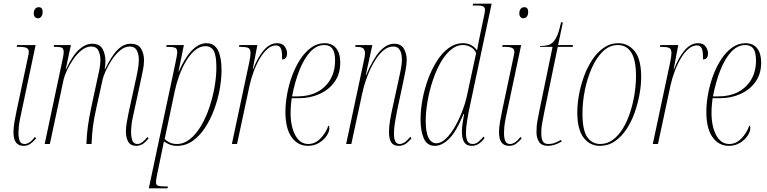

<svg xmlns="http://www.w3.org/2000/svg" viewBox="-20 -780 4154 1040"><path d="M185 -681Q176 -681 169.5 -687.5Q163 -694 163 -708Q163 -722 170 -731.5Q177 -741 190 -741Q211 -741 211 -715Q211 -700 204 -690.5Q197 -681 185 -681ZM108 10Q53 10 53 -63Q53 -89 58.5 -121Q64 -153 70 -181L133 -478Q136 -492 136 -500Q136 -513 125.5 -519.5Q115 -526 85 -526H70L73 -536H173L89 -139Q83 -109 81.5 -90Q80 -71 80 -60Q80 -32 87 -16Q94 0 113 0Q140 0 169 -38L176 -31Q160 -12 144.5 -1Q129 10 108 10Z M718 10Q687 10 674.5 -12.5Q662 -35 662 -67Q662 -94 668 -124.5Q674 -155 678 -176L712 -332Q720 -366 726 -398.5Q732 -431 732 -457Q732 -486 721 -507Q710 -528 683 -528Q655 -528 630 -506.5Q605 -485 585 -454.5Q565 -424 552 -394.5Q539 -365 536 -350L502 -196Q489 -138 483.5 -95.5Q478 -53 476 0H448Q450 -52 456 -96Q462 -140 474 -197L503 -332Q511 -367 517.5 -398.5Q524 -430 524 -456Q524 -482 513.5 -505Q503 -528 474 -528Q447 -528 422 -508Q397 -488 376.5 -458Q356 -428 342.5 -398.5Q329 -369 325 -351L250 0H222L318 -453Q321 -467 323 -478.5Q325 -490 325 -497Q325 -515 316.5 -520.5Q308 -526 282 -526H271L273 -536H364L336 -405H338Q373 -480 408 -511.5Q443 -543 479 -543Q520 -543 535.5 -515Q551 -487 551 -447Q551 -437 550 -426.5Q549 -416 547 -405H549Q586 -481 618.5 -512Q651 -543 687 -543Q729 -543 744.5 -516Q760 -489 760 -455Q760 -426 752.5 -392Q745 -358 740 -332L698 -138Q694 -120 692 -100Q690 -80 690 -66Q690 -40 696.5 -20Q703 0 725 0Q748 0 779 -38L785 -31Q766 -7 750.5 1.5Q735 10 718 10Z M928 -428Q933 -453 936.5 -470.5Q940 -488 940 -498Q940 -517 928 -521.5Q916 -526 890 -526H880L883 -536H976L947 -393H949Q967 -435 990 -470Q1013 -505 1040.5 -525.5Q1068 -546 1098 -546Q1142 -546 1161 -507Q1180 -468 1180 -400Q1180 -352 1170 -296.5Q1160 -241 1140 -187Q1120 -133 1091 -88.5Q1062 -44 1024 -17Q986 10 939 10Q916 10 899 3Q882 -4 868 -14Q864 5 862 15Q860 25 858 35L829 175Q827 186 826 194Q825 202 825 207Q825 223 837 226.5Q849 230 877 230H890L887 240H786ZM938 0Q976 0 1009 -26.5Q1042 -53 1068.5 -97.5Q1095 -142 1113.5 -196.5Q1132 -251 1142 -308Q1152 -365 1152 -415Q1152 -480 1137.5 -505Q1123 -530 1093 -530Q1063 -530 1036 -507.5Q1009 -485 987.5 -448.5Q966 -412 950.5 -369.5Q935 -327 927 -288L872 -27Q879 -19 896 -9.5Q913 0 938 0Z M1330 -442Q1334 -460 1335.5 -473Q1337 -486 1337 -493Q1337 -515 1324.5 -520.5Q1312 -526 1287 -526H1274L1277 -536H1374L1349 -405H1351Q1375 -468 1408 -507Q1441 -546 1481 -546Q1510 -546 1522.5 -528Q1535 -510 1535 -490Q1535 -476 1528.5 -467Q1522 -458 1508 -458V-470Q1508 -508 1499.5 -521Q1491 -534 1475 -534Q1451 -534 1428.5 -514.5Q1406 -495 1387 -462.5Q1368 -430 1354 -392Q1340 -354 1332 -318L1264 0H1236Z M1648 10Q1593 10 1559.5 -37Q1526 -84 1526 -174Q1526 -220 1535.5 -271.5Q1545 -323 1563 -371.5Q1581 -420 1607 -459.5Q1633 -499 1666 -522.5Q1699 -546 1738 -546Q1779 -546 1801 -518.5Q1823 -491 1823 -441Q1823 -380 1792.5 -337Q1762 -294 1711 -271Q1660 -248 1598 -248H1560Q1559 -242 1556.5 -218Q1554 -194 1554 -169Q1554 -95 1579.5 -47.5Q1605 0 1650 0Q1687 0 1716 -30Q1745 -60 1759 -100Q1761 -99 1762.5 -96Q1764 -93 1764 -85Q1764 -66 1749 -44Q1734 -22 1708 -6Q1682 10 1648 10ZM1594 -258Q1652 -258 1697 -281Q1742 -304 1768.5 -348Q1795 -392 1795 -453Q1795 -497 1780.5 -516.5Q1766 -536 1737 -536Q1695 -536 1661 -499.5Q1627 -463 1602 -400Q1577 -337 1562 -258Z M2140 10Q2111 10 2099 -9Q2087 -28 2087 -64Q2087 -92 2092.5 -126Q2098 -160 2107 -200L2138 -342Q2142 -361 2149.5 -396Q2157 -431 2157 -459Q2157 -473 2153.5 -489Q2150 -505 2140 -516.5Q2130 -528 2109 -528Q2082 -528 2056.5 -506.5Q2031 -485 2009 -448.5Q1987 -412 1970 -367.5Q1953 -323 1943 -278L1883 0H1855L1949 -442Q1953 -460 1955 -471Q1957 -482 1957 -489Q1957 -509 1948 -517.5Q1939 -526 1913 -526H1904L1906 -536H1997L1961 -373H1963Q2001 -463 2038 -503Q2075 -543 2115 -543Q2152 -543 2167.5 -516.5Q2183 -490 2183 -456Q2183 -431 2176.5 -397Q2170 -363 2162 -326L2132 -186Q2125 -151 2119.5 -118Q2114 -85 2114 -57Q2114 -29 2121 -14.5Q2128 0 2145 0Q2156 0 2169.5 -7.5Q2183 -15 2202 -39L2209 -31Q2188 -6 2172.5 2Q2157 10 2140 10Z M2336 10Q2293 10 2275.5 -30.5Q2258 -71 2258 -132Q2258 -184 2268.5 -241Q2279 -298 2299 -352Q2319 -406 2347 -450Q2375 -494 2410.5 -520Q2446 -546 2488 -546Q2514 -546 2532.5 -535.5Q2551 -525 2564 -507Q2568 -530 2573 -555Q2578 -580 2581 -594L2603 -699Q2605 -708 2606 -715Q2607 -722 2607 -726Q2607 -737 2599.5 -743.5Q2592 -750 2569 -750H2540L2543 -760H2643L2524 -200Q2517 -168 2510.5 -128Q2504 -88 2504 -62Q2504 -27 2513.5 -13.5Q2523 0 2540 0Q2556 0 2569.5 -10.5Q2583 -21 2599 -40L2605 -33Q2592 -14 2574.5 -2Q2557 10 2535 10Q2507 10 2494.5 -9.5Q2482 -29 2482 -67Q2482 -87 2485.5 -110.5Q2489 -134 2494 -163H2491Q2451 -65 2412 -27.5Q2373 10 2336 10ZM2343 -4Q2370 -4 2396.5 -30Q2423 -56 2445.5 -96Q2468 -136 2484 -178Q2500 -220 2507 -251L2559 -492Q2550 -514 2530 -525Q2510 -536 2488 -536Q2452 -536 2420.5 -509Q2389 -482 2364.5 -437.5Q2340 -393 2322.5 -339Q2305 -285 2295.5 -229Q2286 -173 2286 -125Q2286 -62 2301.5 -33Q2317 -4 2343 -4Z M2815 -681Q2806 -681 2799.5 -687.5Q2793 -694 2793 -708Q2793 -722 2800 -731.5Q2807 -741 2820 -741Q2841 -741 2841 -715Q2841 -700 2834 -690.5Q2827 -681 2815 -681ZM2738 10Q2683 10 2683 -63Q2683 -89 2688.5 -121Q2694 -153 2700 -181L2763 -478Q2766 -492 2766 -500Q2766 -513 2755.5 -519.5Q2745 -526 2715 -526H2700L2703 -536H2803L2719 -139Q2713 -109 2711.5 -90Q2710 -71 2710 -60Q2710 -32 2717 -16Q2724 0 2743 0Q2770 0 2799 -38L2806 -31Q2790 -12 2774.5 -1Q2759 10 2738 10Z M2950 10Q2913 10 2899.5 -12Q2886 -34 2886 -63Q2886 -79 2887 -93.5Q2888 -108 2892 -130.5Q2896 -153 2904 -192L2973 -526H2905L2906 -531Q2934 -531 2954 -537.5Q2974 -544 2990 -571Q3006 -598 3019 -659H3029L3003 -536H3084L3082 -526H3001L2929 -177Q2921 -137 2917 -114Q2913 -91 2912.5 -79Q2912 -67 2912 -59Q2912 -29 2920 -14.5Q2928 0 2950 0Q2969 0 2984.5 -6Q3000 -12 3019 -22L3022 -13Q3001 -1 2982.5 4.5Q2964 10 2950 10Z M3229 10Q3175 10 3141 -34.5Q3107 -79 3107 -172Q3107 -215 3116 -265.5Q3125 -316 3143 -365.5Q3161 -415 3188 -456Q3215 -497 3250.5 -521.5Q3286 -546 3329 -546Q3382 -546 3417.5 -503Q3453 -460 3453 -362Q3453 -319 3444 -269Q3435 -219 3417.5 -169.5Q3400 -120 3373 -79.5Q3346 -39 3310 -14.5Q3274 10 3229 10ZM3231 0Q3269 0 3300 -23Q3331 -46 3354.5 -85Q3378 -124 3393.5 -172Q3409 -220 3417 -271Q3425 -322 3425 -368Q3425 -455 3399.5 -495.5Q3374 -536 3327 -536Q3281 -536 3245.5 -501.5Q3210 -467 3185.5 -411.5Q3161 -356 3148 -291.5Q3135 -227 3135 -166Q3135 -75 3161 -37.5Q3187 0 3231 0Z M3610 -442Q3614 -460 3615.5 -473Q3617 -486 3617 -493Q3617 -515 3604.5 -520.5Q3592 -526 3567 -526H3554L3557 -536H3654L3629 -405H3631Q3655 -468 3688 -507Q3721 -546 3761 -546Q3790 -546 3802.5 -528Q3815 -510 3815 -490Q3815 -476 3808.5 -467Q3802 -458 3788 -458V-470Q3788 -508 3779.5 -521Q3771 -534 3755 -534Q3731 -534 3708.5 -514.5Q3686 -495 3667 -462.5Q3648 -430 3634 -392Q3620 -354 3612 -318L3544 0H3516Z M3928 10Q3873 10 3839.5 -37Q3806 -84 3806 -174Q3806 -220 3815.5 -271.5Q3825 -323 3843 -371.5Q3861 -420 3887 -459.5Q3913 -499 3946 -522.5Q3979 -546 4018 -546Q4059 -546 4081 -518.5Q4103 -491 4103 -441Q4103 -380 4072.5 -337Q4042 -294 3991 -271Q3940 -248 3878 -248H3840Q3839 -242 3836.5 -218Q3834 -194 3834 -169Q3834 -95 3859.5 -47.5Q3885 0 3930 0Q3967 0 3996 -30Q4025 -60 4039 -100Q4041 -99 4042.5 -96Q4044 -93 4044 -85Q4044 -66 4029 -44Q4014 -22 3988 -6Q3962 10 3928 10ZM3874 -258Q3932 -258 3977 -281Q4022 -304 4048.5 -348Q4075 -392 4075 -453Q4075 -497 4060.5 -516.5Q4046 -536 4017 -536Q3975 -536 3941 -499.5Q3907 -463 3882 -400Q3857 -337 3842 -258Z"/></svg>

Font: Noto Serif Display ExtraCondensed Thin
Style: Italic
Weight: 100
Width: 2
Italic angle: -12°
Designer: Monotype Design Team
Foundry: Monotype Imaging Inc.
Version: Version 2.009